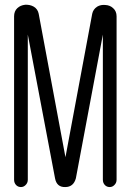

<svg xmlns="http://www.w3.org/2000/svg" viewBox="-20 -754 540 792"><path d="M38.1 -686.5V-12.7Q38.1 1 46.9 9.8Q54.7 17.6 66.4 17.6Q77.1 17.6 85 9.8Q94.7 1 94.7 -12.7V-611.3L207 -18.6Q213.9 18.6 249 17.6Q283.2 17.6 293 -18.6L404.3 -611.3V-12.7Q404.3 1 413.1 9.8Q420.9 17.6 432.6 17.6Q443.4 17.6 451.2 9.8Q460.9 1 460.9 -12.7V-686.5Q460.9 -708 446.3 -720.7Q433.6 -732.4 415 -733.4Q395.5 -735.4 380.9 -726.6Q364.3 -715.8 360.4 -697.3L250 -105.5L139.6 -697.3Q135.7 -716.8 119.1 -726.6Q103.5 -735.4 84 -734.4Q64.5 -732.4 51.8 -720.7Q38.1 -708 38.1 -686.5Z"/></svg>

Font: GulimChe
Style: Regular
Weight: 400
Monospace: yes
Version: Version 2.21